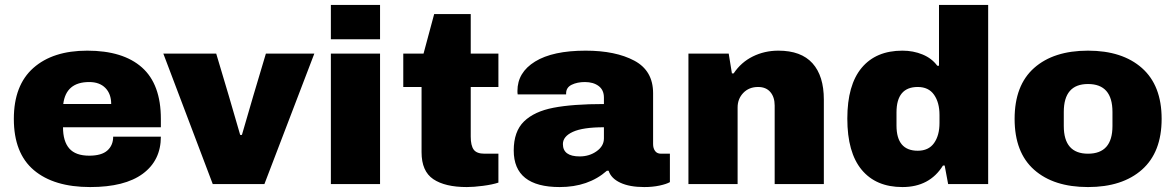

<svg xmlns="http://www.w3.org/2000/svg" viewBox="-20 -745 4757 777"><path d="M36 -264Q36 -400 115 -470Q194 -540 333 -540Q478 -540 554.5 -472Q631 -404 631 -264V-230H235Q235 -173 260.5 -144Q286 -115 341 -115Q391 -115 414.5 -136Q438 -157 438 -192H631Q631 -96 558 -42Q485 12 345 12Q198 12 117 -56.5Q36 -125 36 -264ZM430 -324Q430 -365 406.5 -389Q383 -413 341 -413Q247 -413 236 -324Z M641 -528H855L906 -357L952 -199H959L1005 -357L1056 -528H1252L1050 0H841Z M1319 -725H1518V-586H1319ZM1319 -528H1518V0H1319Z M1686 -129V-393H1612V-528H1694L1737 -688H1885V-528H1997V-393H1885V-192Q1885 -156 1897 -139.5Q1909 -123 1941 -123H1997V-6Q1973 2 1935 7Q1897 12 1869 12Q1781 12 1733.5 -20Q1686 -52 1686 -129Z M2059 -136Q2059 -213 2100.5 -253.5Q2142 -294 2220 -309Q2298 -324 2424 -324V-350Q2424 -381 2402.5 -397Q2381 -413 2347 -413Q2316 -413 2293.5 -402Q2271 -391 2271 -367V-363H2075Q2074 -368 2074 -377Q2074 -452 2145.5 -496Q2217 -540 2350 -540Q2471 -540 2547 -499.5Q2623 -459 2623 -368V-162Q2623 -145 2631 -134Q2639 -123 2655 -123H2691V-8Q2677 0 2649 6Q2621 12 2587 12Q2528 12 2490.5 -5.5Q2453 -23 2443 -54H2436Q2361 12 2245 12Q2059 12 2059 -136ZM2424 -185V-230Q2339 -230 2298.5 -211.5Q2258 -193 2258 -162Q2258 -112 2326 -112Q2365 -112 2394.5 -133Q2424 -154 2424 -185Z M2766 -528H2929L2942 -448H2949Q2979 -493 3026.5 -516.5Q3074 -540 3130 -540Q3222 -540 3268 -489Q3314 -438 3314 -342V0H3115V-318Q3115 -352 3097.5 -372.5Q3080 -393 3048 -393Q3011 -393 2988 -369Q2965 -345 2965 -310V0H2766Z M3409 -265Q3409 -401 3467 -470.5Q3525 -540 3632 -540Q3676 -540 3713.5 -524.5Q3751 -509 3773 -479H3780V-725H3979V0H3817L3803 -75H3796Q3742 12 3632 12Q3525 12 3467 -58Q3409 -128 3409 -265ZM3782 -247V-280Q3782 -330 3760 -361.5Q3738 -393 3694 -393Q3608 -393 3608 -290V-237Q3608 -135 3694 -135Q3738 -135 3760 -166Q3782 -197 3782 -247Z M4086 -264Q4086 -400 4165 -470Q4244 -540 4383 -540Q4522 -540 4601.5 -469.5Q4681 -399 4681 -264Q4681 -129 4601.5 -58.5Q4522 12 4383 12Q4244 12 4165 -58Q4086 -128 4086 -264ZM4482 -235V-292Q4482 -405 4383 -405Q4285 -405 4285 -292V-235Q4285 -123 4383 -123Q4482 -123 4482 -235Z"/></svg>

Font: Archivo Black
Style: Regular
Weight: 400
Designer: Hector Gatti
Foundry: Omnibus-Type
Version: Version 1.101; ttfautohint (v1.8)